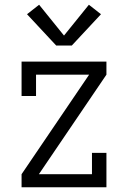

<svg xmlns="http://www.w3.org/2000/svg" viewBox="-20 -790 540 810"><path d="M71 0V-55L356 -475H132V-385H71V-530H429V-475L144 -55H368V-145H429V0ZM217 -598 94 -730 145 -770 250 -640 355 -770 406 -730 283 -598Z"/></svg>

Font: Iosevka Slab Light
Style: Regular
Weight: 300
Monospace: yes
Designer: Belleve Invis
Foundry: Belleve Invis
Version: Version 11.1.0; ttfautohint (v1.8.3)